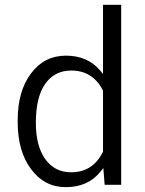

<svg xmlns="http://www.w3.org/2000/svg" viewBox="-20 -770 604 800"><path d="M53.7 -261.7C53.7 -180.2 72.3 -114.7 109.9 -64.5C147 -15.1 194.8 9.8 253.9 9.8C315.9 9.8 364.3 -11.7 398.9 -55.2L410.6 -69.8L416 0H484.9V-750H409.2V-461.9L396.5 -477.1C361.8 -517.6 314.5 -538.1 254.9 -538.1C194.8 -538.1 146.5 -513.7 109.9 -464.8C72.3 -415.5 53.7 -350.1 53.7 -268.6ZM168 -419.9C193.8 -457.5 230.5 -476.1 277.3 -476.1C336.4 -476.1 379.9 -448.7 408.2 -394.5L409.2 -393.1V-137.7L408.2 -136.2C380.4 -80.1 336.4 -52.2 276.4 -52.2C230 -52.2 194.3 -70.8 168 -107.9C142.1 -144.5 129.4 -194.3 129.4 -258.3C129.4 -329.1 142.1 -383.3 168 -419.9Z"/></svg>

Font: Shabnam Light
Style: Regular
Weight: 300
Foundry: DejaVu fonts team - Redesigned by Saber Rastikerdar - Based on Vazir font
Version: Version 5.0.1